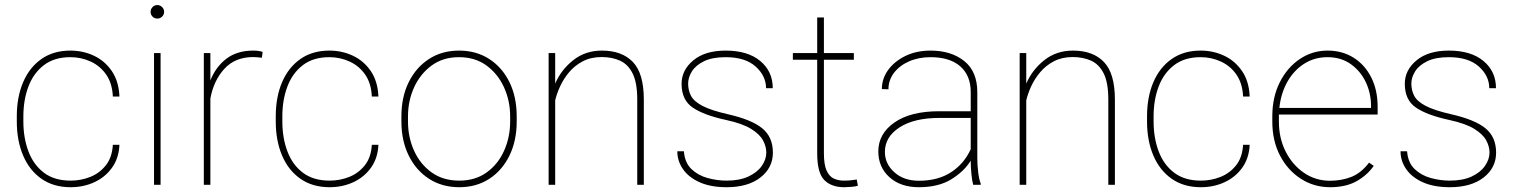

<svg xmlns="http://www.w3.org/2000/svg" viewBox="-20 -741 6082 770"><path d="M263.2 -16.6Q304.7 -16.6 342 -31.5Q379.4 -46.4 404.5 -78.1Q429.7 -109.9 432.6 -160.2H459Q456.5 -106.4 429.2 -68.4Q401.9 -30.3 358.4 -10.3Q314.9 9.8 263.2 9.8Q194.8 9.8 146.5 -23.9Q98.1 -57.6 72.8 -117.2Q47.4 -176.8 47.4 -253.9V-274.4Q47.4 -352.1 72.8 -411.4Q98.1 -470.7 146.2 -504.4Q194.3 -538.1 262.2 -538.1Q313.5 -538.1 357.2 -517.3Q400.9 -496.6 428.7 -455.6Q456.5 -414.6 459 -354H432.6Q430.2 -406.7 406 -441.7Q381.8 -476.6 343.8 -494.1Q305.7 -511.7 262.2 -511.7Q197.8 -511.7 156 -479.7Q114.3 -447.8 94 -394Q73.7 -340.3 73.7 -274.4V-253.9Q73.7 -188 94 -134Q114.3 -80.1 156.2 -48.3Q198.2 -16.6 263.2 -16.6Z M584 -693.4Q584 -704.6 591.8 -712.6Q599.6 -720.7 610.8 -720.7Q622.1 -720.7 630.1 -712.6Q638.2 -704.6 638.2 -693.4Q638.2 -682.1 630.1 -674.3Q622.1 -666.5 610.8 -666.5Q599.6 -666.5 591.8 -674.3Q584 -682.1 584 -693.4ZM624 -528.3V0H597.7V-528.3Z M1033.2 -532.7 1030.3 -509.3Q1022.5 -510.3 1013.9 -511.2Q1005.4 -512.2 996.1 -512.2Q922.4 -512.2 879.4 -464.6Q836.4 -417 823.7 -345.7V0H797.4V-528.3H823.7V-418.5Q845.7 -473.6 888.4 -505.9Q931.2 -538.1 996.1 -538.1Q1008.3 -538.1 1017.6 -536.6Q1026.9 -535.2 1033.2 -532.7Z M1301.8 -16.6Q1343.3 -16.6 1380.6 -31.5Q1418 -46.4 1443.1 -78.1Q1468.3 -109.9 1471.2 -160.2H1497.6Q1495.1 -106.4 1467.8 -68.4Q1440.4 -30.3 1397 -10.3Q1353.5 9.8 1301.8 9.8Q1233.4 9.8 1185.1 -23.9Q1136.7 -57.6 1111.3 -117.2Q1085.9 -176.8 1085.9 -253.9V-274.4Q1085.9 -352.1 1111.3 -411.4Q1136.7 -470.7 1184.8 -504.4Q1232.9 -538.1 1300.8 -538.1Q1352.1 -538.1 1395.8 -517.3Q1439.5 -496.6 1467.3 -455.6Q1495.1 -414.6 1497.6 -354H1471.2Q1468.8 -406.7 1444.6 -441.7Q1420.4 -476.6 1382.3 -494.1Q1344.2 -511.7 1300.8 -511.7Q1236.3 -511.7 1194.6 -479.7Q1152.8 -447.8 1132.6 -394Q1112.3 -340.3 1112.3 -274.4V-253.9Q1112.3 -188 1132.6 -134Q1152.8 -80.1 1194.8 -48.3Q1236.8 -16.6 1301.8 -16.6Z M1589.8 -253.9V-274.4Q1589.8 -352.1 1619.1 -411.4Q1648.4 -470.7 1700.4 -504.4Q1752.4 -538.1 1820.8 -538.1Q1890.1 -538.1 1942.1 -504.4Q1994.1 -470.7 2023.2 -411.4Q2052.2 -352.1 2052.2 -274.4V-253.9Q2052.2 -176.8 2023.2 -117.2Q1994.1 -57.6 1942.4 -23.9Q1890.6 9.8 1821.8 9.8Q1752.9 9.8 1700.7 -23.9Q1648.4 -57.6 1619.1 -117.2Q1589.8 -176.8 1589.8 -253.9ZM1616.2 -274.4V-253.9Q1616.2 -190.9 1640.6 -136.7Q1665 -82.5 1710.9 -49.6Q1756.8 -16.6 1821.8 -16.6Q1886.2 -16.6 1931.9 -49.6Q1977.5 -82.5 2001.7 -136.7Q2025.9 -190.9 2025.9 -253.9V-274.4Q2025.9 -336.4 2001.5 -390.4Q1977.1 -444.3 1931.4 -478Q1885.7 -511.7 1820.8 -511.7Q1756.3 -511.7 1710.7 -478Q1665 -444.3 1640.6 -390.4Q1616.2 -336.4 1616.2 -274.4Z M2392.6 -512.2Q2349.6 -512.2 2317.1 -495.1Q2284.7 -478 2262.2 -451.2Q2239.7 -424.3 2226.1 -394.3Q2212.4 -364.3 2206.5 -338.4V0H2180.2V-528.3H2206.5V-405.8Q2230.5 -461.4 2279.1 -499.8Q2327.6 -538.1 2394 -538.1Q2474.1 -538.1 2518.1 -492.4Q2562 -446.8 2562 -341.8V0H2535.6V-341.8Q2535.6 -409.2 2517.3 -446Q2499 -482.9 2466.8 -497.6Q2434.6 -512.2 2392.6 -512.2Z M3053.2 -129.4Q3053.2 -153.3 3040 -178Q3026.9 -202.6 2992.2 -224.1Q2957.5 -245.6 2892.1 -259.8Q2803.7 -278.8 2758.5 -309.3Q2713.4 -339.8 2713.4 -404.8Q2713.4 -460 2760.5 -499Q2807.6 -538.1 2890.1 -538.1Q2979 -538.1 3029.1 -496.3Q3079.1 -454.6 3079.1 -387.2H3052.2Q3052.2 -436.5 3010.5 -474.1Q2968.8 -511.7 2890.1 -511.7Q2836.9 -511.7 2803.7 -495.6Q2770.5 -479.5 2755.1 -455.1Q2739.7 -430.7 2739.7 -405.8Q2739.7 -378.9 2751.2 -356.7Q2762.7 -334.5 2797.1 -316.4Q2831.5 -298.3 2899.9 -282.7Q2994.6 -261.2 3037.1 -226.3Q3079.6 -191.4 3079.6 -128.9Q3079.6 -67.9 3029.5 -29.1Q2979.5 9.8 2894 9.8Q2830.1 9.8 2785.9 -10Q2741.7 -29.8 2719 -62.7Q2696.3 -95.7 2696.3 -134.3H2722.7Q2726.1 -88.9 2752.7 -63.2Q2779.3 -37.6 2817.6 -27.1Q2856 -16.6 2894 -16.6Q2946.3 -16.6 2981.7 -33.2Q3017.1 -49.8 3035.2 -75.9Q3053.2 -102.1 3053.2 -129.4Z M3404.3 -528.3V-501.5H3284.2V-126.5Q3284.2 -80.1 3295.2 -56.4Q3306.2 -32.7 3324.5 -24.7Q3342.8 -16.6 3363.8 -16.6Q3378.9 -16.6 3390.6 -17.8Q3402.3 -19 3416 -21L3420.4 3.9Q3409.7 7.3 3392.6 8.5Q3375.5 9.8 3365.2 9.8Q3314.9 9.8 3286.1 -18.6Q3257.3 -46.9 3257.3 -126.5V-501.5H3159.7V-528.3H3257.3V-670.9H3284.2V-528.3Z M3882.8 0Q3877.9 -19 3875.5 -45.7Q3873 -72.3 3873 -96.7Q3846.7 -53.7 3795.2 -22Q3743.7 9.8 3665 9.8Q3591.3 9.8 3546.9 -30.5Q3502.4 -70.8 3502.4 -133.8Q3502.4 -204.6 3567.1 -249.8Q3631.8 -294.9 3746.6 -294.9H3873V-372.1Q3873 -438 3831.1 -474.9Q3789.1 -511.7 3711.9 -511.7Q3664.1 -511.7 3625.7 -494.9Q3587.4 -478 3565.2 -448.7Q3543 -419.4 3543 -382.8L3516.6 -383.8Q3516.6 -425.3 3541.7 -460.2Q3566.9 -495.1 3611.1 -516.6Q3655.3 -538.1 3711.9 -538.1Q3794.4 -538.1 3846.9 -496.3Q3899.4 -454.6 3899.4 -371.1V-106.4Q3899.4 -78.1 3903.1 -49.3Q3906.7 -20.5 3913.1 -4.4V0ZM3665 -16.1Q3741.7 -16.1 3794.2 -50.3Q3846.7 -84.5 3873 -142.6V-268.1H3748Q3646 -268.1 3587.4 -230Q3528.8 -191.9 3528.8 -131.8Q3528.8 -84 3566.9 -50Q3605 -16.1 3665 -16.1Z M4281.7 -512.2Q4238.8 -512.2 4206.3 -495.1Q4173.8 -478 4151.4 -451.2Q4128.9 -424.3 4115.2 -394.3Q4101.6 -364.3 4095.7 -338.4V0H4069.3V-528.3H4095.7V-405.8Q4119.6 -461.4 4168.2 -499.8Q4216.8 -538.1 4283.2 -538.1Q4363.3 -538.1 4407.2 -492.4Q4451.2 -446.8 4451.2 -341.8V0H4424.8V-341.8Q4424.8 -409.2 4406.5 -446Q4388.2 -482.9 4356 -497.6Q4323.7 -512.2 4281.7 -512.2Z M4795.9 -16.6Q4837.4 -16.6 4874.8 -31.5Q4912.1 -46.4 4937.3 -78.1Q4962.4 -109.9 4965.3 -160.2H4991.7Q4989.3 -106.4 4961.9 -68.4Q4934.6 -30.3 4891.1 -10.3Q4847.7 9.8 4795.9 9.8Q4727.5 9.8 4679.2 -23.9Q4630.9 -57.6 4605.5 -117.2Q4580.1 -176.8 4580.1 -253.9V-274.4Q4580.1 -352.1 4605.5 -411.4Q4630.9 -470.7 4679 -504.4Q4727.1 -538.1 4794.9 -538.1Q4846.2 -538.1 4889.9 -517.3Q4933.6 -496.6 4961.4 -455.6Q4989.3 -414.6 4991.7 -354H4965.3Q4962.9 -406.7 4938.7 -441.7Q4914.6 -476.6 4876.5 -494.1Q4838.4 -511.7 4794.9 -511.7Q4730.5 -511.7 4688.7 -479.7Q4647 -447.8 4626.7 -394Q4606.4 -340.3 4606.4 -274.4V-253.9Q4606.4 -188 4626.7 -134Q4647 -80.1 4689 -48.3Q4731 -16.6 4795.9 -16.6Z M5314 9.8Q5250 9.8 5197.3 -23.9Q5144.5 -57.6 5113.5 -116.9Q5082.5 -176.3 5082.5 -252.9V-274.4Q5082.5 -351.6 5112.5 -411.1Q5142.6 -470.7 5192.9 -504.4Q5243.2 -538.1 5304.2 -538.1Q5362.8 -538.1 5408.2 -509.8Q5453.6 -481.4 5479.2 -430.7Q5504.9 -379.9 5504.9 -312.5V-281.7H5108.9Q5108.9 -278.3 5108.9 -274.4V-252.9Q5108.9 -187 5136 -133.3Q5163.1 -79.6 5209.5 -47.9Q5255.9 -16.1 5314 -16.1Q5359.4 -16.1 5398.7 -31.2Q5438 -46.4 5470.7 -88.9L5489.3 -75.7Q5462.9 -38.1 5420.2 -14.2Q5377.4 9.8 5314 9.8ZM5304.2 -511.7Q5251 -511.7 5209.5 -484.9Q5168 -458 5142.3 -411.9Q5116.7 -365.7 5110.8 -308.1H5478.5V-314.5Q5478.5 -367.7 5457 -412.4Q5435.5 -457 5396.5 -484.4Q5357.4 -511.7 5304.2 -511.7Z M5953.6 -129.4Q5953.6 -153.3 5940.4 -178Q5927.2 -202.6 5892.6 -224.1Q5857.9 -245.6 5792.5 -259.8Q5704.1 -278.8 5658.9 -309.3Q5613.8 -339.8 5613.8 -404.8Q5613.8 -460 5660.9 -499Q5708 -538.1 5790.5 -538.1Q5879.4 -538.1 5929.4 -496.3Q5979.5 -454.6 5979.5 -387.2H5952.6Q5952.6 -436.5 5910.9 -474.1Q5869.1 -511.7 5790.5 -511.7Q5737.3 -511.7 5704.1 -495.6Q5670.9 -479.5 5655.5 -455.1Q5640.1 -430.7 5640.1 -405.8Q5640.1 -378.9 5651.6 -356.7Q5663.1 -334.5 5697.5 -316.4Q5731.9 -298.3 5800.3 -282.7Q5895 -261.2 5937.5 -226.3Q5980 -191.4 5980 -128.9Q5980 -67.9 5929.9 -29.1Q5879.9 9.8 5794.4 9.8Q5730.5 9.8 5686.3 -10Q5642.1 -29.8 5619.4 -62.7Q5596.7 -95.7 5596.7 -134.3H5623Q5626.5 -88.9 5653.1 -63.2Q5679.7 -37.6 5718 -27.1Q5756.3 -16.6 5794.4 -16.6Q5846.7 -16.6 5882.1 -33.2Q5917.5 -49.8 5935.5 -75.9Q5953.6 -102.1 5953.6 -129.4Z"/></svg>

Font: Vazirmatn UI FD Thin
Style: Regular
Weight: 100
Designer: Saber Rastikerdar
Foundry: Saber Rastikerdar
Version: Version 33.003